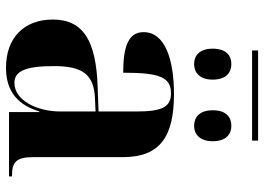

<svg xmlns="http://www.w3.org/2000/svg" viewBox="-140 -729 879 639"><g transform="rotate(90 299.5 -409.5)"><path d="M148 -809H448V-829H148ZM193 -616C220 -616 245 -633 245 -678C245 -724 220 -740 193 -740C166 -740 142 -724 142 -678C142 -633 166 -616 193 -616ZM399 -616C425 -616 450 -633 450 -678C450 -724 425 -740 399 -740C371 -740 347 -724 347 -678C347 -633 371 -616 399 -616ZM205 10C269 10 325 -15 351 -101H353V0H567V-10H563C518 -10 503 -26 503 -81V-379C503 -504 433 -549 293 -549C180 -549 87 -520 87 -448C87 -398 133 -380 222 -380C222 -501 237 -539 290 -539C335 -539 351 -512 351 -425V-298L269 -295C119 -290 45 -249 45 -146C45 -51 105 10 205 10ZM256 -18C218 -18 200 -52 200 -149C200 -243 226 -282 306 -286L351 -288V-171C351 -93 314 -18 256 -18Z"/></g></svg>

Font: Noto Serif Display
Style: Bold
Weight: 700
Designer: Monotype Design Team
Foundry: Monotype Imaging Inc.
Version: Version 2.009